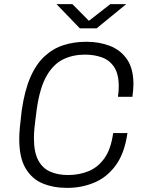

<svg xmlns="http://www.w3.org/2000/svg" viewBox="-20 -898 704 928"><path d="M302 10Q237 10 185 -12Q133 -34 103 -85.5Q73 -137 73 -226Q73 -249 76 -282.5Q79 -316 85 -364Q99 -461 127 -525Q155 -589 196 -626.5Q237 -664 287.5 -680Q338 -696 395 -696H400Q459 -696 510.5 -676.5Q562 -657 593.5 -612Q625 -567 625 -490Q625 -477 623.5 -462Q622 -447 620 -430H550Q552 -444 553 -456Q554 -468 554 -480Q554 -540 532 -573.5Q510 -607 473 -620.5Q436 -634 390 -634Q333 -634 286 -611.5Q239 -589 206 -532.5Q173 -476 158 -373Q154 -341 151 -318Q148 -295 146.5 -279Q145 -263 144.5 -251.5Q144 -240 144 -231Q144 -162 165 -123Q186 -84 223.5 -68Q261 -52 309 -52Q361 -52 406.5 -70Q452 -88 484 -132Q516 -176 527 -255H596Q582 -157 539.5 -99Q497 -41 436 -15.5Q375 10 307 10ZM366 -761 253 -878H330L422 -785H394L513 -878H590L447 -761Z"/></svg>

Font: Chivo ExtraLight
Style: Italic
Weight: 250
Italic angle: -8.05°
Designer: Hector Gatti
Foundry: Omnibus-Type
Version: Version 2.002